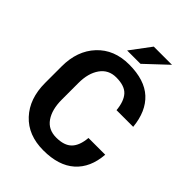

<svg xmlns="http://www.w3.org/2000/svg" viewBox="-257 -1024 1156 1156"><g transform="rotate(45 321.5 -446.0)"><path d="M610.4 -234.9Q601.6 -117.2 530 -53.5Q458.5 10.3 328.6 10.3Q198.7 10.3 123.8 -70.3Q48.8 -150.9 48.8 -284.7V-425.8Q48.8 -558.1 125 -639.6Q201.2 -721.2 328.6 -721.2Q460.4 -721.2 529.8 -657.2Q599.1 -593.3 610.8 -472.7H468.8Q462.4 -542.5 431.2 -576.9Q399.9 -611.3 328.6 -611.3Q263.2 -611.3 227.1 -560.3Q190.9 -509.3 190.9 -426.8V-284.7Q190.9 -200.2 225.8 -149.7Q260.7 -99.1 328.6 -99.1Q396.5 -99.1 429.2 -132.3Q461.9 -165.5 467.8 -234.9ZM356.9 -901.9H511.7L373.5 -772H259.8Z"/></g></svg>

Font: Roboto Web
Style: Bold
Weight: 700
Designer: Google
Version: Version 1.200310; 2013